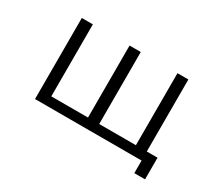

<svg xmlns="http://www.w3.org/2000/svg" viewBox="-113 -734 1226 1083"><g transform="rotate(30 500.0 -193.0)"><path d="M913 112V-29H843V-498H772V-29H533V-498H460V-29H221V-498H149V30H843V112Z"/></g></svg>

Font: LINE Seed JP_OTF Regular
Style: Regular
Weight: 400
Designer: LY Corporation & Fontrix & Fontworks
Version: Version 1.002